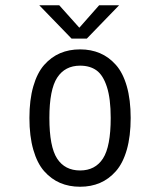

<svg xmlns="http://www.w3.org/2000/svg" viewBox="-20 -700 610 731"><path d="M433.5 -680 310.5 -553H252.5L129.5 -680H205.5L282 -594.5L357.5 -680ZM285 11Q243 11 209 -3.5Q175 -18 148.2 -48.2Q121.5 -78.5 106.8 -130Q92 -181.5 92 -251Q92 -320 106.8 -371.2Q121.5 -422.5 148.2 -452.8Q175 -483 209 -497.5Q243 -512 285 -512Q326.5 -512 360.5 -497.5Q394.5 -483 421.2 -453Q448 -423 462.8 -371.5Q477.5 -320 477.5 -251Q477.5 -181.5 462.8 -130Q448 -78.5 421.2 -48.2Q394.5 -18 360.5 -3.5Q326.5 11 285 11ZM285 -51Q342.5 -51 372 -96.5Q401.5 -142 401.5 -251Q401.5 -324.5 387 -369.2Q372.5 -414 347.5 -432Q322.5 -450 285 -450Q227.5 -450 197.8 -404.5Q168 -359 168 -251Q168 -141.5 197.5 -96.2Q227 -51 285 -51Z"/></svg>

Font: League Mono Narrow Light
Style: Regular
Weight: 300
Width: 3
Designer: Tyler Finck
Foundry: The League of Moveable Type / Tyler Finck
Version: Version 2.210